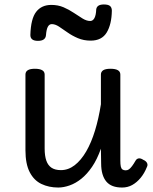

<svg xmlns="http://www.w3.org/2000/svg" viewBox="-20 -823 687 860"><path d="M241 17Q199 17 165.5 1Q132 -15 113 -52Q94 -89 94 -150V-489Q94 -502 104.5 -508.5Q115 -515 136 -515Q158 -515 169 -508.5Q180 -502 180 -489V-158Q180 -125 187.5 -103.5Q195 -82 211 -71.5Q227 -61 253 -61Q286 -61 314.5 -83Q343 -105 366 -144.5Q389 -184 405.5 -238Q422 -292 432 -356V-489Q432 -502 442.5 -508.5Q453 -515 475 -515Q497 -515 508 -508.5Q519 -502 519 -489V-104Q519 -87 521 -77.5Q523 -68 528.5 -64Q534 -60 543 -60Q551 -60 557.5 -64.5Q564 -69 571.5 -79Q579 -89 587 -103Q592 -112 601 -113.5Q610 -115 622 -107Q634 -102 638.5 -93Q643 -84 638 -75Q627 -47 610 -26.5Q593 -6 572.5 5.5Q552 17 527 17Q503 17 485.5 10.5Q468 4 456.5 -9.5Q445 -23 439 -43.5Q433 -64 433 -91L432 -157Q415 -109 392.5 -76Q370 -43 344.5 -22.5Q319 -2 292 7.5Q265 17 241 17ZM150 -640Q116 -640 116 -666Q118 -739 142 -770Q166 -801 210 -801Q240 -801 264.5 -790.5Q289 -780 310.5 -765.5Q332 -751 350 -740Q368 -729 384 -729Q396 -729 403 -742Q410 -755 411 -781Q414 -803 445 -803Q465 -803 473 -796Q481 -789 481 -775Q480 -714 458 -677.5Q436 -641 386 -641Q355 -641 329 -652Q303 -663 282 -678Q261 -693 244 -704Q227 -715 212 -715Q201 -715 194.5 -703.5Q188 -692 186 -666Q185 -653 176 -646.5Q167 -640 150 -640Z"/></svg>

Font: Playwrite GB S
Style: Regular
Weight: 400
Designer: Veronika Burian, José Scaglione
Foundry: TypeTogether
Version: Version 1.000